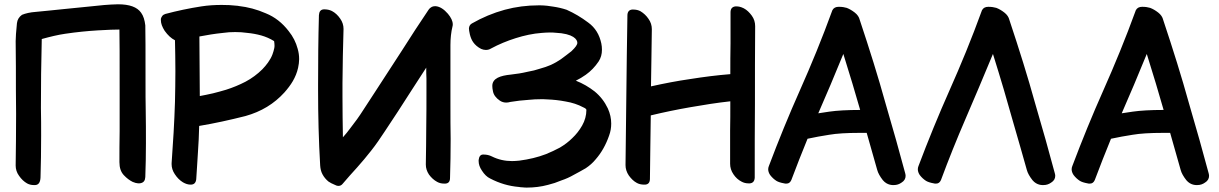

<svg xmlns="http://www.w3.org/2000/svg" viewBox="-20 -850 5659 891"><path d="M68.4 -34.2C79.1 -18.6 91.8 -6.8 105.5 1C114.3 5.9 125 8.8 136.7 8.8H143.6C159.2 7.8 167 -3.9 168 -26.4C169.9 -87.9 170.9 -152.3 170.9 -221.7C170.9 -262.7 170.9 -304.7 169.9 -348.6C169.9 -452.1 170.9 -558.6 173.8 -668.9C212.9 -679.7 249 -688.5 283.2 -693.4C335.9 -701.2 385.7 -706.1 433.6 -709C480.5 -711.9 513.7 -712.9 534.2 -712.9C535.2 -682.6 535.2 -580.1 535.2 -406.2V-242.2C534.2 -188.5 534.2 -140.6 534.2 -97.7C534.2 -71.3 541 -51.8 554.7 -37.1C568.4 -22.5 582 -12.7 595.7 -5.9C615.2 2.9 628.9 1 632.8 0C646.5 -2.9 653.3 -11.7 654.3 -28.3C656.2 -80.1 657.2 -131.8 657.2 -184.6C657.2 -236.3 657.2 -288.1 656.2 -339.8C655.3 -377.9 655.3 -419.9 655.3 -467.8C655.3 -614.3 655.3 -702.1 654.3 -732.4C651.4 -756.8 645.5 -776.4 634.8 -791C616.2 -817.4 581.1 -830.1 527.3 -830.1C484.4 -829.1 442.4 -825.2 400.4 -820.3C363.3 -816.4 321.3 -812.5 273.4 -807.6C223.6 -802.7 181.6 -797.9 146.5 -794.9C120.1 -793 98.6 -788.1 82 -781.2C68.4 -771.5 60.5 -758.8 58.6 -742.2C54.7 -703.1 52.7 -675.8 52.7 -659.2C52.7 -625 53.7 -586.9 53.7 -541C53.7 -467.8 53.7 -394.5 54.7 -321.3C54.7 -235.4 53.7 -155.3 52.7 -82C52.7 -65.4 57.6 -48.8 68.4 -34.2Z M791 -42C801.8 -25.4 814.5 -12.7 829.1 -3.9C840.8 2.9 852.5 6.8 864.3 6.8H867.2C880.9 5.9 888.7 -2 890.6 -17.6C893.6 -57.6 895.5 -98.6 898.4 -140.6C901.4 -181.6 903.3 -223.6 904.3 -265.6C974.6 -277.3 1045.9 -293 1119.1 -311.5C1192.4 -332 1252 -368.2 1299.8 -420.9C1314.5 -437.5 1328.1 -455.1 1338.9 -473.6C1349.6 -492.2 1358.4 -512.7 1363.3 -535.2C1366.2 -548.8 1368.2 -562.5 1368.2 -575.2C1368.2 -591.8 1366.2 -607.4 1361.3 -624C1353.5 -653.3 1339.8 -680.7 1319.3 -706.1C1290 -744.1 1254.9 -771.5 1213.9 -788.1C1171.9 -806.6 1129.9 -817.4 1086.9 -822.3C1085 -823.2 1083 -823.2 1081.1 -823.2C1056.6 -826.2 1033.2 -827.1 1008.8 -827.1C976.6 -827.1 945.3 -825.2 914.1 -820.3C857.4 -811.5 801.8 -799.8 747.1 -785.2C741.2 -783.2 736.3 -780.3 733.4 -776.4C730.5 -772.5 727.5 -767.6 726.6 -762.7V-755.9C726.6 -741.2 732.4 -725.6 744.1 -707C758.8 -686.5 774.4 -671.9 792 -663.1C793 -615.2 793.9 -567.4 793.9 -519.5C793.9 -471.7 793 -424.8 792 -377C789.1 -282.2 783.2 -187.5 776.4 -92.8V-87.9C776.4 -72.3 781.2 -56.6 791 -42ZM907.2 -404.3 905.3 -680.7C940.4 -687.5 976.6 -693.4 1014.6 -697.3C1033.2 -700.2 1052.7 -701.2 1071.3 -701.2C1089.8 -701.2 1109.4 -700.2 1127.9 -697.3C1149.4 -695.3 1170.9 -691.4 1192.4 -685.5C1212.9 -679.7 1233.4 -670.9 1252 -659.2C1252.9 -652.3 1253.9 -646.5 1253.9 -639.6C1253.9 -635.7 1253.9 -631.8 1252.9 -627C1251 -617.2 1248 -607.4 1244.1 -596.7C1239.3 -584 1232.4 -572.3 1223.6 -559.6C1215.8 -548.8 1207 -538.1 1197.3 -528.3C1174.8 -505.9 1148.4 -486.3 1119.1 -470.7C1090.8 -456.1 1060.5 -443.4 1029.3 -433.6C1008.8 -427.7 989.3 -421.9 968.8 -417C948.2 -412.1 927.7 -408.2 907.2 -404.3Z M1503.9 -7.8C1510.7 -2.9 1521.5 2.9 1536.1 8.8C1541 11.7 1545.9 12.7 1550.8 12.7C1557.6 12.7 1564.5 9.8 1569.3 3.9C1591.8 -22.5 1614.3 -47.9 1636.7 -72.3C1659.2 -97.7 1681.6 -124 1702.1 -150.4C1724.6 -178.7 1745.1 -209 1765.6 -240.2L1826.2 -332C1847.7 -366.2 1869.1 -399.4 1891.6 -433.6C1914.1 -467.8 1935.5 -502 1958 -536.1C1958 -519.5 1958 -502 1959 -485.4V-434.6C1959 -374 1959 -313.5 1958 -252C1958 -204.1 1957 -149.4 1956.1 -88.9V-85.9C1956.1 -70.3 1960.9 -54.7 1970.7 -40C1981.4 -25.4 1994.1 -13.7 2008.8 -5.9C2017.6 -1 2028.3 2 2041 2H2046.9C2061.5 1 2068.4 -7.8 2068.4 -24.4C2070.3 -84 2071.3 -144.5 2071.3 -205.1C2070.3 -252.9 2070.3 -306.6 2070.3 -366.2V-640.6C2070.3 -670.9 2073.2 -700.2 2080.1 -728.5C2081.1 -731.4 2081.1 -734.4 2081.1 -737.3C2081.1 -752 2073.2 -768.6 2058.6 -786.1C2040 -807.6 2021.5 -819.3 2002 -821.3H1999C1994.1 -821.3 1989.3 -820.3 1984.4 -818.4C1978.5 -815.4 1973.6 -811.5 1968.8 -804.7C1926.8 -742.2 1885.7 -679.7 1845.7 -616.2L1722.7 -426.8C1704.1 -398.4 1684.6 -369.1 1666 -339.8C1647.5 -310.5 1627 -282.2 1605.5 -254.9C1600.6 -248 1594.7 -240.2 1588.9 -233.4L1571.3 -212.9C1570.3 -275.4 1569.3 -337.9 1569.3 -401.4V-463.9C1570.3 -547.9 1571.3 -631.8 1574.2 -715.8C1574.2 -732.4 1569.3 -749 1558.6 -763.7C1547.9 -779.3 1535.2 -791 1520.5 -798.8C1510.7 -803.7 1499 -806.6 1486.3 -806.6H1482.4C1467.8 -805.7 1460.9 -795.9 1460 -779.3C1457 -671.9 1456.1 -564.5 1456.1 -458V-430.7C1456.1 -314.5 1459 -198.2 1465.8 -82C1466.8 -67.4 1469.7 -53.7 1476.6 -41C1483.4 -28.3 1492.2 -17.6 1503.9 -7.8Z M2216.8 -57.6C2227.5 -41 2240.2 -28.3 2254.9 -21.5C2297.9 1 2341.8 13.7 2387.7 17.6C2393.6 18.6 2399.4 19.5 2406.2 19.5C2413.1 20.5 2418.9 20.5 2425.8 20.5C2458 20.5 2491.2 16.6 2523.4 7.8C2543.9 2.9 2564.5 -3.9 2585 -12.7C2605.5 -19.5 2625 -28.3 2643.6 -39.1C2662.1 -48.8 2679.7 -58.6 2698.2 -69.3C2715.8 -81.1 2731.4 -94.7 2744.1 -110.4C2771.5 -141.6 2792 -178.7 2806.6 -220.7C2813.5 -239.3 2816.4 -257.8 2816.4 -276.4C2816.4 -299.8 2811.5 -323.2 2800.8 -346.7C2786.1 -377.9 2765.6 -404.3 2739.3 -425.8C2712.9 -446.3 2684.6 -462.9 2652.3 -475.6C2661.1 -480.5 2668.9 -484.4 2675.8 -488.3C2683.6 -493.2 2691.4 -498 2698.2 -502.9C2721.7 -519.5 2741.2 -540 2757.8 -564.5C2768.6 -581.1 2773.4 -598.6 2773.4 -619.1C2773.4 -628.9 2772.5 -638.7 2770.5 -648.4C2761.7 -689.5 2742.2 -721.7 2710 -745.1C2677.7 -769.5 2644.5 -789.1 2609.4 -804.7C2588.9 -811.5 2567.4 -816.4 2546.9 -819.3C2538.1 -820.3 2528.3 -822.3 2519.5 -823.2C2508.8 -824.2 2498 -825.2 2487.3 -825.2H2479.5C2425.8 -825.2 2373 -818.4 2322.3 -804.7C2268.6 -790 2217.8 -768.6 2169.9 -741.2C2161.1 -736.3 2157.2 -728.5 2156.2 -718.8C2156.2 -708 2161.1 -674.8 2175.8 -654.3C2184.6 -641.6 2197.3 -630.9 2212.9 -623C2219.7 -620.1 2227.5 -618.2 2234.4 -618.2C2243.2 -618.2 2251 -620.1 2258.8 -625C2294.9 -644.5 2333 -660.2 2373 -672.9C2413.1 -685.5 2453.1 -694.3 2494.1 -697.3C2506.8 -698.2 2518.6 -699.2 2531.2 -699.2C2540 -699.2 2547.9 -699.2 2555.7 -698.2C2642.6 -694.3 2659.2 -666 2659.2 -651.4C2659.2 -642.6 2651.4 -630.9 2631.8 -612.3C2616.2 -599.6 2599.6 -587.9 2583 -575.2C2570.3 -566.4 2553.7 -556.6 2534.2 -547.9C2520.5 -542 2503.9 -536.1 2485.4 -531.2C2468.8 -525.4 2449.2 -520.5 2426.8 -516.6C2402.3 -510.7 2377 -506.8 2350.6 -503.9C2302.7 -499 2264.6 -487.3 2264.6 -451.2C2264.6 -444.3 2265.6 -435.5 2267.6 -426.8C2270.5 -410.2 2281.2 -395.5 2299.8 -382.8C2308.6 -377 2318.4 -374 2329.1 -374C2335 -374 2341.8 -375 2348.6 -377C2377 -381.8 2405.3 -384.8 2433.6 -386.7C2452.1 -388.7 2471.7 -389.6 2490.2 -389.6C2500 -389.6 2509.8 -389.6 2519.5 -388.7C2546.9 -387.7 2575.2 -384.8 2605.5 -378.9C2634.8 -374 2662.1 -365.2 2687.5 -351.6C2696.3 -347.7 2701.2 -343.8 2701.2 -339.8C2701.2 -314.5 2694.3 -290 2681.6 -267.6C2668.9 -245.1 2653.3 -225.6 2635.7 -209C2619.1 -192.4 2599.6 -177.7 2578.1 -165C2557.6 -154.3 2536.1 -143.6 2513.7 -134.8C2475.6 -120.1 2434.6 -110.4 2389.6 -104.5C2378.9 -103.5 2367.2 -102.5 2356.4 -102.5C2323.2 -102.5 2292 -109.4 2262.7 -124C2251 -129.9 2238.3 -132.8 2224.6 -132.8H2221.7C2210 -132.8 2203.1 -124 2201.2 -107.4V-102.5C2201.2 -87.9 2206.1 -73.2 2216.8 -57.6Z M2898.4 -35.2C2909.2 -20.5 2920.9 -8.8 2935.5 -1C2944.3 3.9 2956.1 6.8 2968.8 6.8H2973.6C2988.3 5.9 2996.1 -2.9 2996.1 -20.5C2997.1 -71.3 2997.1 -122.1 2998 -171.9C2999 -222.7 2999 -270.5 3000 -314.5C3060.5 -329.1 3122.1 -341.8 3183.6 -352.5C3245.1 -363.3 3306.6 -373 3369.1 -379.9C3369.1 -328.1 3369.1 -282.2 3368.2 -244.1V-89.8C3368.2 -73.2 3373 -56.6 3383.8 -41C3393.6 -26.4 3406.2 -14.6 3421.9 -6.8C3430.7 -2 3441.4 1 3454.1 1H3459C3473.6 0 3481.4 -8.8 3482.4 -25.4C3482.4 -145.5 3482.4 -259.8 3483.4 -367.2C3483.4 -487.3 3483.4 -608.4 3484.4 -728.5C3484.4 -746.1 3479.5 -762.7 3468.8 -777.3C3458 -792 3446.3 -803.7 3431.6 -811.5C3416 -819.3 3405.3 -820.3 3397.5 -820.3H3392.6C3377.9 -818.4 3370.1 -809.6 3370.1 -793V-649.4C3369.1 -601.6 3369.1 -553.7 3369.1 -505.9C3307.6 -501 3246.1 -493.2 3184.6 -483.4C3123 -474.6 3062.5 -462.9 3001 -449.2L3002.9 -572.3C3003.9 -613.3 3003.9 -661.1 3004.9 -714.8C3004.9 -731.4 3000 -748 2989.3 -762.7C2979.5 -777.3 2966.8 -789.1 2952.1 -797.9C2943.4 -802.7 2931.6 -805.7 2918.9 -805.7H2914.1C2899.4 -804.7 2891.6 -794.9 2891.6 -778.3C2889.6 -651.4 2887.7 -531.2 2886.7 -417C2885.7 -302.7 2883.8 -192.4 2882.8 -84C2882.8 -67.4 2887.7 -50.8 2898.4 -35.2Z M3553.7 -38.1C3562.5 -26.4 3572.3 -17.6 3583 -10.7C3590.8 -5.9 3602.5 -2 3619.1 1C3622.1 2 3625 2 3627.9 2H3629.9C3640.6 2 3647.5 -3.9 3652.3 -14.6C3676.8 -79.1 3701.2 -142.6 3727.5 -206.1C3760.7 -212.9 3793.9 -219.7 3828.1 -224.6C3862.3 -230.5 3909.2 -233.4 3968.8 -233.4H4002C4020.5 -169.9 4036.1 -112.3 4050.8 -61.5C4054.7 -46.9 4063.5 -31.2 4077.1 -13.7C4097.7 10.7 4123 8.8 4127.9 8.8C4141.6 8.8 4153.3 4.9 4164.1 -2.9C4176.8 -10.7 4182.6 -21.5 4182.6 -34.2C4182.6 -38.1 4181.6 -42 4180.7 -45.9C4154.3 -144.5 4124 -252.9 4088.9 -372.1C4055.7 -492.2 4015.6 -620.1 3969.7 -757.8C3966.8 -770.5 3959 -782.2 3946.3 -792C3933.6 -801.8 3921.9 -808.6 3909.2 -813.5C3899.4 -816.4 3887.7 -818.4 3873 -818.4H3872.1C3858.4 -818.4 3848.6 -813.5 3842.8 -802.7C3794.9 -670.9 3744.1 -547.9 3692.4 -431.6C3640.6 -315.4 3592.8 -198.2 3547.9 -79.1C3545.9 -74.2 3544.9 -69.3 3544.9 -64.5C3544.9 -55.7 3547.9 -46.9 3553.7 -38.1ZM3777.3 -324.2C3814.5 -409.2 3853.5 -501 3893.6 -599.6C3923.8 -502.9 3950.2 -416 3971.7 -339.8C3911.1 -339.8 3863.3 -336.9 3829.1 -332C3812.5 -329.1 3794.9 -327.1 3777.3 -324.2Z M4248 -38.1C4256.8 -26.4 4266.6 -17.6 4277.3 -10.7C4285.2 -5.9 4296.9 -2 4313.5 1C4316.4 2 4319.3 2 4322.3 2H4324.2C4335 2 4341.8 -3.9 4346.7 -14.6C4381.8 -109.4 4419.9 -204.1 4460 -296.9C4500 -389.6 4543 -491.2 4587.9 -599.6C4625 -481.4 4655.3 -377.9 4679.7 -290C4705.1 -203.1 4726.6 -127 4745.1 -61.5C4749 -46.9 4757.8 -31.2 4771.5 -13.7C4792 10.7 4817.4 8.8 4822.3 8.8C4835.9 8.8 4847.7 4.9 4858.4 -2.9C4871.1 -10.7 4877 -21.5 4877 -34.2C4877 -38.1 4876 -42 4875 -45.9C4848.6 -144.5 4818.4 -252.9 4783.2 -372.1C4750 -492.2 4710 -620.1 4664.1 -757.8C4661.1 -770.5 4653.3 -782.2 4640.6 -792C4627.9 -801.8 4616.2 -808.6 4603.5 -813.5C4593.8 -816.4 4581.1 -818.4 4566.4 -818.4C4552.7 -818.4 4543 -813.5 4537.1 -802.7C4489.3 -670.9 4438.5 -547.9 4386.7 -431.6C4335 -315.4 4287.1 -198.2 4242.2 -79.1C4240.2 -74.2 4239.3 -69.3 4239.3 -64.5C4239.3 -55.7 4242.2 -46.9 4248 -38.1Z M4961.9 -38.1C4970.7 -26.4 4980.5 -17.6 4991.2 -10.7C4999 -5.9 5010.7 -2 5027.3 1C5030.3 2 5033.2 2 5036.1 2H5038.1C5048.8 2 5055.7 -3.9 5060.5 -14.6C5085 -79.1 5109.4 -142.6 5135.7 -206.1C5168.9 -212.9 5202.1 -219.7 5236.3 -224.6C5270.5 -230.5 5317.4 -233.4 5377 -233.4H5410.2C5428.7 -169.9 5444.3 -112.3 5459 -61.5C5462.9 -46.9 5471.7 -31.2 5485.4 -13.7C5505.9 10.7 5531.2 8.8 5536.1 8.8C5549.8 8.8 5561.5 4.9 5572.3 -2.9C5585 -10.7 5590.8 -21.5 5590.8 -34.2C5590.8 -38.1 5589.8 -42 5588.9 -45.9C5562.5 -144.5 5532.2 -252.9 5497.1 -372.1C5463.9 -492.2 5423.8 -620.1 5377.9 -757.8C5375 -770.5 5367.2 -782.2 5354.5 -792C5341.8 -801.8 5330.1 -808.6 5317.4 -813.5C5307.6 -816.4 5295.9 -818.4 5281.2 -818.4H5280.3C5266.6 -818.4 5256.8 -813.5 5251 -802.7C5203.1 -670.9 5152.3 -547.9 5100.6 -431.6C5048.8 -315.4 5001 -198.2 4956.1 -79.1C4954.1 -74.2 4953.1 -69.3 4953.1 -64.5C4953.1 -55.7 4956.1 -46.9 4961.9 -38.1ZM5185.5 -324.2C5222.7 -409.2 5261.7 -501 5301.8 -599.6C5332 -502.9 5358.4 -416 5379.9 -339.8C5319.3 -339.8 5271.5 -336.9 5237.3 -332C5220.7 -329.1 5203.1 -327.1 5185.5 -324.2Z"/></svg>

Font: ChillSide Comic
Style: Regular
Weight: 400
Designer: Koroletov, Abay Emes
Version: Version 1.000